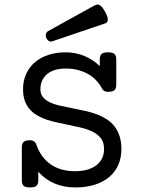

<svg xmlns="http://www.w3.org/2000/svg" viewBox="-20 -823 640 854"><path d="M150.4 -21Q150.4 -3.9 142.3 3.4Q134.3 10.7 113.8 10.7Q93.3 10.7 85.2 3.4Q77.1 -3.9 77.1 -21V-167.5Q77.1 -184.6 85.2 -191.9Q93.3 -199.2 113.8 -199.2Q134.8 -199.2 142.1 -178.7Q162.1 -122.1 205.6 -91.8Q249 -61.5 313.5 -61.5Q345.7 -61.5 369.9 -68.8Q394 -76.2 410.2 -89.1Q426.3 -102.1 434.6 -120.1Q442.9 -138.2 442.9 -159.7Q442.9 -191.9 426.5 -210.9Q410.2 -230 382.8 -241.7Q360.4 -251 333 -257.1Q305.7 -263.2 276.6 -269Q247.6 -274.9 218.8 -281.7Q189.9 -288.6 165 -299.8Q147 -307.6 131.8 -318.8Q116.7 -330.1 105.7 -345.2Q94.7 -360.4 88.6 -380.4Q82.5 -400.4 82.5 -426.3Q82.5 -464.4 96.7 -494.9Q110.8 -525.4 136 -546.6Q161.1 -567.9 196 -579.1Q231 -590.3 272.5 -590.3Q316.9 -590.3 356.4 -573.5Q396 -556.6 423.8 -528.8V-558.6Q423.8 -575.7 431.9 -583Q439.9 -590.3 460.4 -590.3Q481 -590.3 489 -583Q497.1 -575.7 497.1 -558.6V-446.3Q497.1 -429.2 489 -421.9Q481 -414.6 460.4 -414.6Q441.9 -414.6 435.1 -427.2Q411.1 -472.7 368.7 -495.4Q326.2 -518.1 272.5 -518.1Q217.8 -518.1 188.7 -492.7Q159.7 -467.3 159.7 -426.3Q159.7 -405.3 170.4 -391.8Q181.2 -378.4 199.2 -369.1Q218.8 -359.4 244.9 -353.5Q271 -347.7 299.8 -342Q328.6 -336.4 358.6 -329.8Q388.7 -323.2 416 -312.5Q438 -303.7 457 -291Q476.1 -278.3 490 -260Q503.9 -241.7 512 -217Q520 -192.4 520 -159.7Q520 -122.1 506.6 -90.6Q493.2 -59.1 467 -36.6Q440.9 -14.2 402.3 -1.7Q363.8 10.7 313.5 10.7Q264.6 10.7 222.9 -6.8Q181.2 -24.4 150.4 -59.1ZM397.9 -797.4Q404.3 -800.8 409.9 -802.2Q415.5 -803.7 421.1 -801.3Q426.8 -798.8 433.1 -791.7Q439.5 -784.7 447.3 -771Q454.6 -757.8 457.3 -748.8Q460 -739.7 459.5 -733.6Q459 -727.5 455.6 -723.9Q452.1 -720.2 447.3 -718.8L212.4 -639.2Q203.1 -636.2 196 -641.4Q189 -646.5 185.5 -654.8Q182.1 -663.1 184.3 -671.6Q186.5 -680.2 194.8 -685.1Z"/></svg>

Font: Courier Prime
Style: Regular
Weight: 400
Designer: Alan Dague-Greene
Foundry: Quote-Unquote Apps
Version: Version 1.203